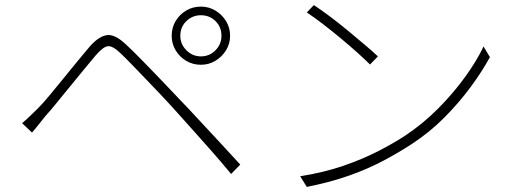

<svg xmlns="http://www.w3.org/2000/svg" viewBox="-20 -731 2040 756"><path d="M690 -590Q690 -557 714 -533Q738 -509 771 -509Q805 -509 828.5 -533Q852 -557 852 -590Q852 -625 828.5 -648Q805 -671 771 -671Q738 -671 714 -648Q690 -625 690 -590ZM656 -590Q656 -622 671.5 -648Q687 -674 713 -689.5Q739 -705 771 -705Q802 -705 828 -689.5Q854 -674 870 -648Q886 -622 886 -590Q886 -559 870 -533Q854 -507 828 -491.5Q802 -476 771 -476Q739 -476 713 -491.5Q687 -507 671.5 -533Q656 -559 656 -590ZM67 -246Q85 -261 98.5 -274.5Q112 -288 129 -304Q148 -323 173 -353Q198 -383 226 -417.5Q254 -452 281.5 -485.5Q309 -519 331 -545Q367 -587 399.5 -592.5Q432 -598 477 -555Q505 -529 542.5 -490.5Q580 -452 617.5 -413Q655 -374 683 -344Q717 -309 758.5 -264Q800 -219 844 -172Q888 -125 926 -83L890 -46Q853 -91 811.5 -138Q770 -185 730 -229.5Q690 -274 656 -312Q635 -335 607.5 -364Q580 -393 551.5 -422.5Q523 -452 498 -478Q473 -504 456 -520Q423 -552 404 -549Q385 -546 356 -512Q335 -487 309 -455.5Q283 -424 255 -389.5Q227 -355 202 -324.5Q177 -294 158 -273Q145 -257 130.5 -238.5Q116 -220 106 -209Z M1216 -711Q1243 -693 1278 -667Q1313 -641 1349 -611Q1385 -581 1416.5 -554.5Q1448 -528 1468 -509L1437 -477Q1418 -496 1388 -523Q1358 -550 1322.5 -579.5Q1287 -609 1252 -636Q1217 -663 1188 -682ZM1162 -37Q1256 -52 1331.5 -78Q1407 -104 1467.5 -135Q1528 -166 1574 -196Q1645 -243 1705 -303.5Q1765 -364 1811 -427.5Q1857 -491 1884 -548L1909 -506Q1878 -449 1832.5 -387.5Q1787 -326 1729.5 -268Q1672 -210 1600 -163Q1551 -131 1491 -99Q1431 -67 1357 -40.5Q1283 -14 1188 5Z"/></svg>

Font: Noto Sans JP ExtraLight
Style: Regular
Weight: 250
Designer: Ryoko NISHIZUKA  (kana, bopomofo & ideographs); Paul D. Hunt (Latin, Greek & Cyrillic); Sandoll Communications , Soo-you
Foundry: Adobe
Version: Version 2.004-H2;hotconv 1.0.118;makeotfexe 2.5.65603